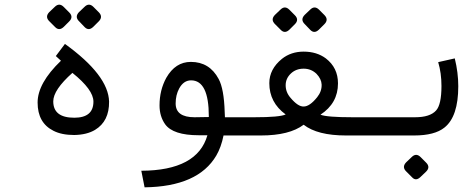

<svg xmlns="http://www.w3.org/2000/svg" viewBox="-20 -580 2040 822"><path d="M290 -268Q208 -195 208 -146Q208 -76 298 -76Q380 -76 380 -145Q380 -196 290 -268ZM258 -392Q444 -258 447 -145Q448 -61 387 -24Q352 -3 298 -2Q244 -2 209 -20Q141 -54 141 -141Q141 -224 241 -320L219 -340ZM380.1 -550.4 403.6 -526.8Q421.8 -507.6 402.6 -488.3L379 -464.8Q359.8 -446.6 342.7 -463.7L319.1 -488.3Q298.8 -507.6 318 -527.9L341.6 -550.4Q360.8 -569.6 380.1 -550.4ZM252.8 -550.4 276.3 -526.8Q295.6 -507.6 276.3 -488.3L252.8 -464.8Q233.5 -446.6 216.4 -463.7L191.8 -488.3Q171.5 -507.6 190.7 -527.9L214.3 -550.4Q233.5 -569.6 252.8 -550.4Z M937 0Q927 50 906 86Q828 219 599 222L585 151Q825 150 868 -1H831Q721 -1 687 -48Q663 -82 663 -129Q663 -194 692 -247Q731 -315 797 -315Q877 -315 916 -242Q939 -200 942 -100L943 -78H1014V0ZM813 -78Q840 -78 874 -79V-82Q874 -236 798 -236Q766 -236 747 -201Q732 -173 732 -137Q732 -78 813 -78Z M1224 -161Q1256 -123 1280 -124Q1306 -124 1338 -164Q1358 -189 1357 -218Q1356 -242 1335 -264Q1312 -286 1280 -286Q1247 -286 1225 -265Q1203 -244 1203 -215Q1203 -185 1224 -161ZM1280 -46Q1219 0 1097 0H992V-78H1069Q1178 -78 1203 -90Q1133 -141 1133 -224Q1133 -284 1187 -328Q1226 -359 1280 -359Q1336 -359 1375 -330Q1427 -290 1427 -223Q1427 -138 1352 -89Q1379 -78 1489 -78H1508V0H1461Q1339 0 1280 -46ZM1346.1 -538.4 1369.6 -514.8Q1387.8 -495.6 1368.6 -476.3L1345 -452.8Q1325.8 -434.6 1308.7 -451.7L1285.1 -476.3Q1264.8 -495.6 1284 -515.9L1307.6 -538.4Q1326.8 -557.6 1346.1 -538.4ZM1218.8 -538.4 1242.3 -514.8Q1261.6 -495.6 1242.3 -476.3L1218.8 -452.8Q1199.5 -434.6 1182.4 -451.7L1157.8 -476.3Q1137.5 -495.6 1156.7 -515.9L1180.3 -538.4Q1199.5 -557.6 1218.8 -538.4Z M1757 -78Q1821 -78 1847 -107Q1870 -132 1870 -212Q1870 -267 1856 -314L1927 -330Q1942 -269 1942 -211Q1942 -81 1883 -34Q1841 0 1753 0H1500V-78ZM1780.8 92.6 1804.3 116.2Q1823.6 135.4 1804.3 154.7L1779.7 178.2Q1760.4 196.4 1744.4 179.3L1719.8 154.7Q1699.5 135.4 1718.7 115.1L1742.3 92.6Q1761.5 73.4 1780.8 92.6Z"/></svg>

Font: Vazir Code FD
Style: Code-FD
Weight: 400
Foundry: DejaVu fonts team - Redesigned by Saber Rastikerdar
Version: Version 1.1.2